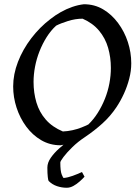

<svg xmlns="http://www.w3.org/2000/svg" viewBox="-20 -672 658 904"><path d="M294 212Q271 212 248.5 204.5Q226 197 209 180Q207 178 205 161.5Q203 145 203 117Q203 94 219 71Q235 48 258 27.5Q281 7 302 -9L305 3Q295 6 284 8.5Q273 11 265 12Q215 12 174 -12Q133 -36 103.5 -76Q74 -116 58 -165Q42 -214 42 -265Q42 -322 64.5 -380.5Q87 -439 127 -491.5Q167 -544 217 -582Q241 -601 267 -615.5Q293 -630 320.5 -639.5Q348 -649 375 -652Q425 -652 465.5 -628Q506 -604 536 -563.5Q566 -523 582 -474Q598 -425 598 -374Q598 -338 588.5 -301.5Q579 -265 563.5 -231Q548 -197 528 -167Q500 -125 462.5 -91Q425 -57 382 -28Q347 -5 320.5 21Q294 47 279 67Q264 87 264 93Q264 133 270.5 149.5Q277 166 280 166Q300 164 322 156Q344 148 366 138L378 160Q369 170 355 182.5Q341 195 325.5 203.5Q310 212 294 212ZM276 -53Q299 -54 321.5 -59Q344 -64 363 -71.5Q382 -79 396 -86Q421 -110 440.5 -141Q460 -172 474 -207Q488 -242 495 -279Q502 -316 502 -352Q502 -402 489 -447Q476 -492 446.5 -527.5Q417 -563 369 -584Q335 -584 300 -573Q265 -562 244 -551Q219 -528 199.5 -497Q180 -466 166 -430.5Q152 -395 145 -358Q138 -321 138 -286Q138 -235 151.5 -189.5Q165 -144 195.5 -109Q226 -74 276 -53Z"/></svg>

Font: Labrada
Style: Italic
Weight: 400
Italic angle: -7°
Designer: Mercedes Jáuregui
Foundry: Omnibus-Type Team
Version: Version 1.000